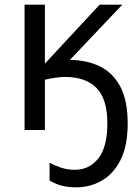

<svg xmlns="http://www.w3.org/2000/svg" viewBox="-20 -556 600 821"><path d="M526 -29Q526 68 495.5 128Q465 188 415 216.5Q365 245 306 245Q270 245 242.5 237.5Q215 230 192 216V140Q215 152 241.5 161Q268 170 301 170Q361 170 400 122Q439 74 439 -29Q439 -133 392.5 -180Q346 -227 258 -227Q240 -227 216 -223.5Q192 -220 172 -215V0H85V-536H172V-284L406 -536H503L279 -300Q353 -299 408.5 -271.5Q464 -244 495 -184.5Q526 -125 526 -29Z"/></svg>

Font: RS Noto Sans
Style: Regular
Weight: 400
Designer: Monotype Design Team
Foundry: Monotype Imaging Inc.
Version: Version 3.10